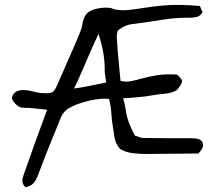

<svg xmlns="http://www.w3.org/2000/svg" viewBox="-20 -658 909 803"><path d="M31 -254Q37 -271 52.5 -277Q68 -283 86 -281Q102 -280 118 -275.5Q134 -271 150 -269Q175 -267 188 -269Q201 -271 208 -281Q215 -291 223 -311Q234 -336 250 -372.5Q266 -409 282.5 -446.5Q299 -484 310.5 -512Q322 -540 323 -548Q328 -589 347.5 -605.5Q367 -622 414 -626Q421 -626 427.5 -626Q434 -626 439 -625H441Q445 -624 448 -623Q451 -622 455 -620Q484 -613 514 -616Q544 -619 575 -624Q625 -632 662 -635Q699 -638 735 -637.5Q771 -637 816 -633Q818 -627 821.5 -620Q825 -613 827 -606Q817 -591 804 -587.5Q791 -584 778 -584Q719 -585 659.5 -575.5Q600 -566 540 -558Q523 -557 505.5 -550Q488 -543 472 -529L468 -508Q470 -475 473 -436.5Q476 -398 479.5 -366Q483 -334 484 -320Q504 -314 525.5 -318Q547 -322 574.5 -330Q602 -338 638 -343.5Q674 -349 721 -346Q741 -328 741.5 -318.5Q742 -309 721 -282Q701 -269 669 -266Q637 -263 614 -259Q600 -256 577.5 -253.5Q555 -251 533 -249.5Q511 -248 495 -247Q501 -227 503.5 -211.5Q506 -196 509 -180Q512 -164 520 -143Q528 -122 544 -91Q552 -89 561.5 -85Q571 -81 581 -81Q630 -80 680 -80Q730 -80 779 -80Q791 -80 804 -78Q817 -76 827 -64Q828 -60 829 -53Q830 -46 828 -42Q825 -35 820 -28.5Q815 -22 810 -16Q755 -16 700 -15Q645 -14 590 -14Q562 -14 534 -17.5Q506 -21 482 -35Q464 -56 459.5 -80.5Q455 -105 452 -128Q447 -157 445.5 -186Q444 -215 436 -244Q410 -247 379 -242Q348 -237 320 -228Q292 -219 273 -208Q261 -203 251 -192Q241 -181 236 -170Q211 -109 186 -47Q161 15 138 77Q131 95 120.5 107.5Q110 120 86 125Q70 108 74 91Q78 74 85 56Q106 -5 129 -68Q152 -131 177 -199L101 -207Q94 -207 86 -207Q78 -207 70 -208Q54 -212 40.5 -228Q27 -244 31 -254ZM290 -288Q316 -291 355 -299Q394 -307 424 -313L418 -356Q419 -396 412 -436.5Q405 -477 392 -516Q377 -485 359.5 -445Q342 -405 324.5 -364Q307 -323 290 -288Z"/></svg>

Font: Mynerve
Style: Regular
Weight: 400
Designer: Carolina Short
Foundry: Carolina Short
Version: Version 1.000; ttfautohint (v1.8.4.7-5d5b)